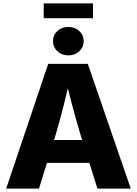

<svg xmlns="http://www.w3.org/2000/svg" viewBox="-20 -1100 799 1120"><path d="M16.1 0 261.2 -727.5H492.2L742.7 0H548.3L448.2 -318.8Q424.3 -398.4 401.4 -485.1Q378.4 -571.8 355 -668H396Q373 -571.8 351.3 -484.9Q329.6 -397.9 306.2 -318.8L207.5 0ZM183.1 -149.9V-283.2H575.7V-149.9ZM378.9 -776.9Q340.8 -776.9 314.9 -801Q289.1 -825.2 289.1 -859.9Q289.1 -895.5 314.9 -919.2Q340.8 -942.9 378.4 -942.9Q416.5 -942.9 442.4 -919.2Q468.3 -895.5 468.3 -859.9Q468.3 -825.2 442.4 -801Q416.5 -776.9 378.9 -776.9ZM522.5 -1080.1V-993.7H234.9V-1080.1Z"/></svg>

Font: Inter 20pt ExtraBold
Style: Regular
Weight: 800
Version: Version 4.001;git-66647c0bb